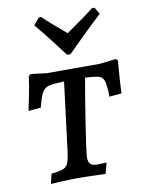

<svg xmlns="http://www.w3.org/2000/svg" viewBox="-86 -817 652 881"><g transform="rotate(-10 240.0 -376.5)"><path d="M94 -348 36 -343Q39 -357 49 -405.5Q59 -454 65 -500L75 -508L148 -499H395L472 -508L480 -500Q476 -454 473 -407.5Q470 -361 470 -348L413 -343Q412 -395 406 -415Q400 -435 382.5 -440.5Q365 -446 318 -448Q307 -390 285 -249Q263 -108 263 -86Q263 -65 272 -55.5Q281 -46 301 -46Q319 -46 330.5 -47Q342 -48 345 -48L347 -45L334 3Q319 3 280.5 1.5Q242 0 204 0Q177 0 134.5 2Q92 4 79 5L90 -41Q128 -45 144.5 -51.5Q161 -58 168 -74Q175 -90 180 -128L220 -448Q169 -446 149 -441Q129 -436 117.5 -416.5Q106 -397 94 -348ZM167 -758Q202 -724 275 -663Q364 -724 406 -758L417 -756L435 -725Q387 -681 336.5 -631Q286 -581 271 -566H255Q244 -581 205.5 -631Q167 -681 130 -725L156 -756Z"/></g></svg>

Font: Alegreya SC Medium
Style: Italic
Weight: 500
Italic angle: -7°
Designer: Juan Pablo del Peral
Foundry: Huerta Tipografica
Version: Version 2.007; ttfautohint (v1.6)